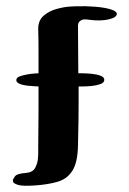

<svg xmlns="http://www.w3.org/2000/svg" viewBox="-20 -276 412 613"><path d="M221 -256Q254 -257 284.5 -254.5Q315 -252 334 -246Q353 -240 353 -232Q353 -220 326.5 -214Q300 -208 264 -213Q246 -216 238.5 -211Q231 -206 230 -200.5Q229 -195 229 -195L230 -42Q230 -42 242.5 -42Q255 -42 271.5 -40.5Q288 -39 300.5 -34.5Q313 -30 313 -21Q313 -12 300.5 -7.5Q288 -3 272 -1.5Q256 0 243.5 0Q231 0 231 0Q231 0 231 53Q231 106 229 188Q228 242 211.5 268.5Q195 295 165 304Q135 313 93 316Q51 319 36.5 314Q22 309 21.5 303.5Q21 298 21 298Q21 298 27 288Q33 278 64 276Q85 274 92.5 259.5Q100 245 101 231Q102 217 102 217Q102 217 102 195Q102 173 102.5 141Q103 109 103 76.5Q103 44 103 22Q103 0 103 0Q103 0 92 -0.5Q81 -1 67 -2.5Q53 -4 42.5 -8.5Q32 -13 32 -20Q32 -28 42.5 -32Q53 -36 67.5 -38.5Q82 -41 92.5 -41.5Q103 -42 103 -42Q103 -42 103 -62.5Q103 -83 103 -115.5Q103 -148 102 -184Q102 -211 119.5 -226Q137 -241 161 -247.5Q185 -254 203 -255Q221 -256 221 -256Z"/></svg>

Font: Nerko One
Style: Regular
Weight: 400
Designer: Nermin Kahrimanovic
Foundry: Nermin Kahrimanovic
Version: Version 1.101